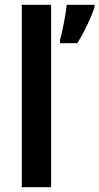

<svg xmlns="http://www.w3.org/2000/svg" viewBox="-20 -780 414 800"><path d="M193 0V-760H71V0ZM374 -750V-760H258C254 -720 240 -647 230 -613V-600H302C331 -646 360 -707 374 -750Z"/></svg>

Font: Noto Sans Thai Looped SemiCondensed SemiBold
Style: Regular
Weight: 600
Width: 4
Designer: Sasikarn Vongin, Ben Mitchell
Foundry: The Fontpad Ltd
Version: Version 1.001